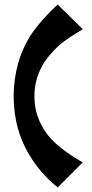

<svg xmlns="http://www.w3.org/2000/svg" viewBox="-20 -623 403 842"><path d="M343 89C343 89 256 42 206 -12C164 -57 131 -120 131 -200C131 -279 161 -340 202 -386C222 -409 242 -428 263 -443C284 -458 302 -470 317 -479C332 -488 340 -493 343 -495L233 -603C233 -603 152 -531 108 -458C69 -393 40 -307 40 -200C40 -93 69 -9 108 55C127 87 147 114 166 135C185 156 201 172 214 183C227 194 233 199 233 199Z"/></svg>

Font: OSH Darker Grotesque Black
Style: Regular
Weight: 900
Designer: Gabriel Lam
Foundry: TypeRant
Version: Version 1.000;Glyphs 3.1.1 (3148)